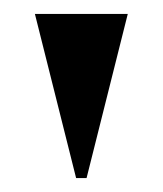

<svg xmlns="http://www.w3.org/2000/svg" viewBox="-20 -734 233 275"><path d="M89 -479H104L163 -714H30Z"/></svg>

Font: Noto Serif Display Condensed ExtraBold
Style: Regular
Weight: 800
Width: 3
Designer: Monotype Design Team
Foundry: Monotype Imaging Inc.
Version: Version 2.009